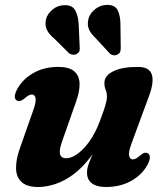

<svg xmlns="http://www.w3.org/2000/svg" viewBox="-20 -754 681 788"><path d="M586.4 -124.9Q594.7 -120.6 595.1 -109Q595.6 -97.4 586.3 -79.6Q564.3 -37.6 519.1 -12Q474 13.5 414.6 13.5Q377.4 13.5 357.2 -1.6Q337.1 -16.7 337.1 -45.4Q337.1 -62.5 344.8 -83.7Q352.6 -104.9 363.8 -129.8Q375 -154.7 386.6 -183Q398.3 -211.4 405.6 -242.9L417.6 -232.8Q390.7 -163 355.9 -115.6Q321.1 -68.1 283.2 -39.7Q245.3 -11.2 207.6 1.1Q170 13.5 136.9 13.5Q90.9 13.5 68.9 -6.7Q46.8 -26.8 45.9 -62.6Q45 -98.5 61.7 -145.7L116.7 -302.1Q129.4 -337.9 125.9 -352Q122.3 -366.1 111.1 -366.1Q104.8 -366.1 98 -362.8Q91.2 -359.4 81.1 -350.4Q70.3 -341.6 63.3 -339.8Q56.3 -337.9 49.6 -341Q41.3 -345.3 40.9 -356.9Q40.4 -368.5 49.7 -386.3Q71.7 -428.3 116.1 -453.8Q160.4 -479.4 219 -479.4Q263.1 -479.4 284.1 -461.8Q305.2 -444.3 306.5 -412.4Q307.8 -380.4 292.2 -336.8L236.7 -178.9Q222.4 -140.3 226.1 -122.4Q229.8 -104.6 252.2 -104.6Q267.8 -104.6 286.2 -114.9Q304.6 -125.3 323.3 -144.8Q342.1 -164.3 359.2 -192.5Q376.3 -220.8 389.8 -256.9Q399.9 -283.2 406.3 -302.2Q412.6 -321.1 415.8 -334.5Q418.9 -347.8 418.9 -357.3Q418.9 -372.8 413.7 -385.1Q408.5 -397.4 408.5 -413.7Q408.5 -443.5 444.8 -461.4Q481.1 -479.4 545.7 -479.4Q592.9 -479.4 602.9 -448.5Q612.9 -417.6 592.2 -361.5L519.3 -163.8Q506.3 -128.4 510 -114.1Q513.8 -99.8 524.9 -99.8Q531.3 -99.8 538 -103.3Q544.8 -106.9 554.9 -115.5Q565.7 -124.7 572.7 -126.5Q579.7 -128.4 586.4 -124.9ZM302.8 -656.2 307 -562.2Q308 -553.8 306.5 -546.5Q305 -539.3 296.4 -533.7Q288.9 -528.5 279.9 -529.3Q271 -530.2 263.7 -535.1L204.4 -594.1Q182.1 -612.4 172.8 -630.7Q163.5 -649 168.5 -673.7Q173.5 -695.7 194.6 -713.9Q215.7 -732.2 244.3 -732.8Q275.5 -733.8 287.9 -712.8Q300.4 -691.9 302.8 -656.2ZM474.3 -653.4 475.5 -559.4Q475.7 -550.2 473.8 -542.9Q471.9 -535.7 463.2 -530.9Q455.4 -526.1 446.6 -527.1Q437.9 -528.2 431.5 -533.5L374.5 -595.3Q353.4 -614.8 345.1 -633.7Q336.9 -652.6 343.1 -677.3Q349 -699.3 370.8 -716.7Q392.6 -734.2 420.8 -734Q452.1 -733.8 463.1 -711.8Q474.2 -689.9 474.3 -653.4Z"/></svg>

Font: Fraunces
Style: Italic
Weight: 900
Italic angle: -16°
Version: Version 1.000;[0bf87f6ff]